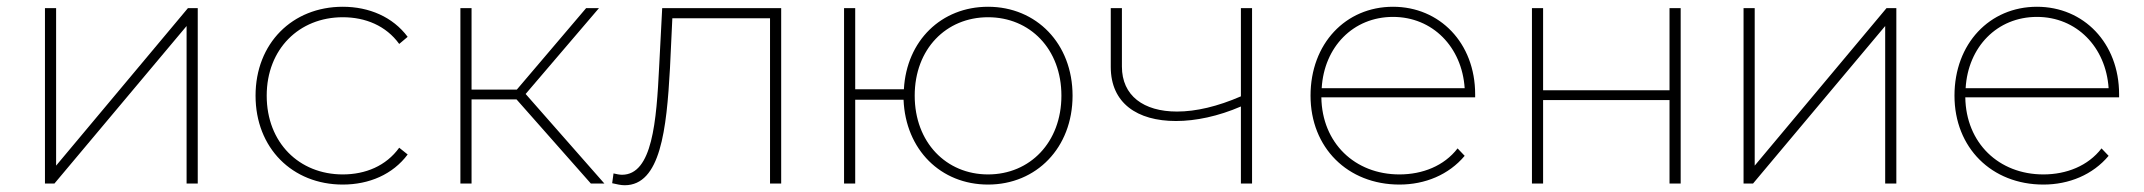

<svg xmlns="http://www.w3.org/2000/svg" viewBox="-20 -543 6344 568"><path d="M113 0H141L532 -466V0H565V-519H536L146 -53V-519H113Z M994 3C1072 3 1142 -27 1186 -86L1161 -106C1122 -52 1061 -27 994 -27C865 -27 769 -121 769 -260C769 -398 865 -492 994 -492C1061 -492 1122 -467 1161 -413L1186 -434C1142 -493 1072 -523 994 -523C845 -523 736 -415 736 -260C736 -105 845 3 994 3Z M1728 0H1768L1535 -265L1752 -519H1714L1509 -278H1375V-519H1342V0H1375V-249H1508Z M1939 -519 1930 -346C1922 -184 1910 -26 1820 -26C1813 -26 1803 -28 1795 -30L1791 -1C1805 2 1816 5 1828 5C1934 5 1952 -160 1962 -341L1969 -489H2258V0H2291V-519Z M2903 -523C2765 -523 2662 -423 2654 -279H2510V-519H2477V0H2510V-248H2653C2659 -100 2763 3 2903 3C3046 3 3153 -106 3153 -260C3153 -414 3046 -523 2903 -523ZM2903 -27C2779 -27 2686 -122 2686 -260C2686 -398 2779 -492 2903 -492C3027 -492 3120 -398 3120 -260C3120 -122 3027 -27 2903 -27Z M3651 -519V-258C3582 -228 3518 -213 3462 -213C3363 -213 3299 -260 3299 -346V-519H3266V-345C3266 -238 3344 -185 3459 -185C3517 -185 3584 -199 3651 -228V0H3684V-519Z M4344 -264C4344 -416 4239 -523 4101 -523C3961 -523 3857 -414 3857 -260C3857 -106 3967 3 4120 3C4196 3 4266 -26 4313 -82L4292 -104C4252 -52 4188 -27 4120 -27C3988 -27 3891 -120 3889 -255H4344ZM4101 -493C4218 -493 4305 -404 4313 -282H3890C3897 -404 3983 -493 4101 -493Z M4512 0H4545V-247H4919V0H4952V-519H4919V-276H4545V-519H4512Z M5138 0H5166L5557 -466V0H5590V-519H5561L5171 -53V-519H5138Z M6249 -264C6249 -416 6144 -523 6006 -523C5866 -523 5762 -414 5762 -260C5762 -106 5872 3 6025 3C6101 3 6171 -26 6218 -82L6197 -104C6157 -52 6093 -27 6025 -27C5893 -27 5796 -120 5794 -255H6249ZM6006 -493C6123 -493 6210 -404 6218 -282H5795C5802 -404 5888 -493 6006 -493Z"/></svg>

Font: Talent ExtraLight
Style: Regular
Weight: 200
Designer: Mike Powis
Version: Version 1.001;hotconv 1.0.109;makeotfexe 2.5.65596